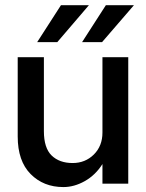

<svg xmlns="http://www.w3.org/2000/svg" viewBox="-20 -726 577 759"><path d="M509.5 -705.5 383.5 -559.5H304.5L398.5 -705.5ZM331.5 -705.5 206.5 -559.5H127L221 -705.5ZM153.5 -207.5Q153.5 -141 184.2 -111.2Q215 -81.5 267 -81.5Q317 -81.5 351 -115.2Q385 -149 385 -202V-500H487V0H385V-77.5Q357.5 -34 315.5 -10.2Q273.5 13.5 230.5 13.5Q152 13.5 101 -38Q50 -89.5 50 -186.5V-500H153.5Z"/></svg>

Font: Overused Grotesk Medium
Style: Regular
Weight: 525
Version: Version 0.004